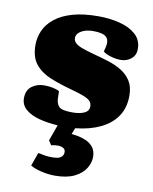

<svg xmlns="http://www.w3.org/2000/svg" viewBox="-87 -599 729 917"><g transform="rotate(10 277.5 -141.0)"><path d="M242 252Q210 252 176.5 244Q143 236 123 224L146 159Q165 163 180 165.5Q195 168 214 168Q228 168 240.5 165.5Q253 163 261 155Q269 147 269 133Q269 120 258 114Q247 108 231.5 108Q216 108 200 112L186 91L214 13Q166 10 125 -0.5Q84 -11 58.5 -32.5Q33 -54 33 -87Q33 -126 58.5 -145Q84 -164 118 -164Q141 -164 161.5 -159.5Q182 -155 192 -149L193 -114Q194 -88 207.5 -74Q221 -60 272 -60Q307 -60 329.5 -70Q352 -80 352 -103Q352 -118 343 -128Q334 -138 311.5 -147Q289 -156 248 -167Q193 -182 146.5 -200.5Q100 -219 71.5 -253Q43 -287 43 -347Q43 -384 58 -417.5Q73 -451 106 -477.5Q139 -504 191 -519Q243 -534 317 -534Q370 -534 418.5 -522Q467 -510 497.5 -483Q528 -456 528 -412Q528 -382 506.5 -364.5Q485 -347 456 -347Q432 -347 406 -355Q380 -363 370 -373L375 -392Q384 -426 368.5 -443Q353 -460 304 -460Q280 -460 261.5 -453.5Q243 -447 233 -436.5Q223 -426 223 -412Q223 -399 233 -389Q243 -379 265.5 -370.5Q288 -362 325 -352Q363 -342 399.5 -330.5Q436 -319 464.5 -301Q493 -283 510 -255.5Q527 -228 527 -185Q527 -127 499 -85.5Q471 -44 419.5 -19.5Q368 5 299 12L287 42Q298 43 317.5 46.5Q337 50 358 59Q379 68 393 86Q407 104 407 133Q407 161 390 188.5Q373 216 336.5 234Q300 252 242 252Z"/></g></svg>

Font: Literata Black
Style: Italic
Weight: 900
Italic angle: -2°
Designer: Latin by Veronika Burian and Jose Scaglione. Greek by Irene Vlachou. Cyrillic by Vera Evstafieva
Foundry: TypeTogether
Version: Version 3.002